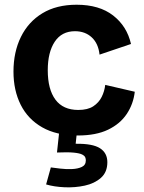

<svg xmlns="http://www.w3.org/2000/svg" viewBox="-20 -559 607 812"><path d="M309 14Q219 14 158.5 -20.5Q98 -55 67.5 -116Q37 -177 37 -256Q37 -339 68.5 -403Q100 -467 159.5 -503Q219 -539 304 -539Q400 -539 458.5 -493.5Q517 -448 534 -373L401 -328Q396 -375 368 -401Q340 -427 297 -427Q241 -427 211.5 -382.5Q182 -338 182 -262Q182 -181 214.5 -137.5Q247 -94 311 -94Q351 -94 374.5 -109.5Q398 -125 410 -149Q422 -173 425 -200L550 -171Q544 -119 516 -77Q488 -35 437 -10.5Q386 14 309 14ZM175 221 195 149Q210 151 234.5 154Q259 157 284 156Q309 155 326 147Q343 139 343 119Q343 113 340.5 106.5Q338 100 327.5 94.5Q317 89 292 86.5Q267 84 221 86L231 -7H306L300 49Q372 48 403 68Q434 88 434 127Q434 169 407 193Q380 217 338.5 226Q297 235 253 233Q209 231 175 221Z"/></svg>

Font: Bricolage Grotesque 12pt Bricolage Grotesque 10pt Regular
Style: Bold
Weight: 700
Designer: Mathieu Triay
Foundry: Atelier Triay
Version: Version 1.001; ttfautohint (v1.8.4.7-5d5b);gftools[0.9.33.de